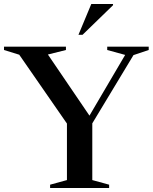

<svg xmlns="http://www.w3.org/2000/svg" viewBox="-32 -938 762 958"><path d="M64 -665 -12 -688.5V-705H297V-688.5L207 -666L428 -341L402 -340L592.5 -664L503 -688.5V-705H710V-688.5L634 -663L428.5 -322.5V-39.5L512.5 -16.5V0H218V-16.5L302 -39.5V-321.5ZM359.5 -764.5 423.5 -918H532V-912L380 -764.5Z"/></svg>

Font: Newsreader 60pt Medium
Style: Regular
Weight: 500
Designer: Hugues Gentile
Foundry: Production Type
Version: Version 1.003